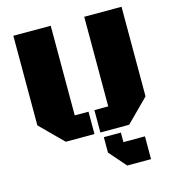

<svg xmlns="http://www.w3.org/2000/svg" viewBox="-124 -752 978 1073"><g transform="rotate(-15 365.0 -215.5)"><path d="M677.7 -129.4 548.3 0H381.8V-129.4H461.9V-647.9H677.7ZM268.1 -129.4H347.7V0H181.6L51.8 -129.4V-647.9H268.1ZM616.7 85.4V217.3H479L393.6 119.6V30.3H492.2V85.4Z"/></g></svg>

Font: Black Ops One
Style: Regular
Weight: 400
Designer: James Grieshaber
Foundry: James Grieshaber
Version: Version 1.002